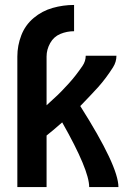

<svg xmlns="http://www.w3.org/2000/svg" viewBox="-20 -755 540 775"><path d="M50 0V-527H168V-330Q182 -343 195 -355Q212 -370 227.5 -386Q243 -402 258 -418.5Q273 -435 286.5 -452.5Q300 -470 313 -489Q326 -508 326 -530H450Q450 -505 436 -483Q422 -461 407 -441Q392 -421 375.5 -402.5Q359 -384 341.5 -366Q324 -348 307 -330L304 -327Q458 -84 458 0H340Q340 -69 231 -261Q213 -245 195 -230Q182 -219 168 -208V0ZM50 -527Q50 -571 66 -612.5Q82 -654 116 -682.5Q150 -711 192.5 -723Q235 -735 279 -735V-629Q250 -629 223.5 -618Q197 -607 182.5 -581Q168 -555 168 -527Z"/></svg>

Font: Iosevka SS01
Style: Bold
Weight: 700
Monospace: yes
Designer: Belleve Invis
Foundry: Belleve Invis
Version: 2.3.3; ttfautohint (v1.8.3)